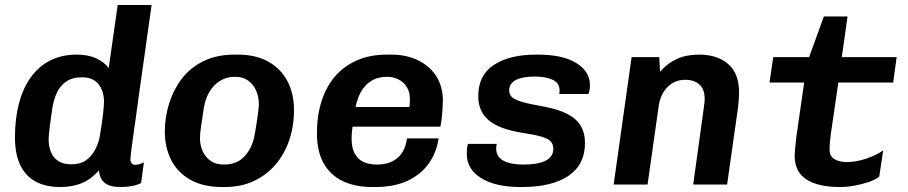

<svg xmlns="http://www.w3.org/2000/svg" viewBox="-20 -740 3640 770"><path d="M221 10Q165 10 124.5 -11Q84 -32 62 -76.5Q40 -121 40 -190Q40 -264 56 -325Q72 -386 103.5 -430Q135 -474 181.5 -497.5Q228 -521 287 -521Q333 -521 365 -506.5Q397 -492 416 -467L452 -720H588Q574 -617 561.5 -532Q549 -447 540 -380Q531 -313 524 -263Q517 -213 512 -178.5Q507 -144 505 -124.5Q503 -105 503 -100Q503 -91 508 -85Q513 -79 523 -79Q531 -79 540.5 -82Q550 -85 557 -89L546 -6Q515 10 462 10Q420 10 399.5 -7Q379 -24 377 -57Q348 -23 310 -6.5Q272 10 221 10ZM266 -81Q302 -81 324.5 -97Q347 -113 360 -137Q373 -161 379 -186Q390 -252 393.5 -284.5Q397 -317 397 -332Q397 -375 375 -402.5Q353 -430 309 -430Q270 -430 245.5 -413Q221 -396 208 -368Q195 -340 190 -307Q183 -261 180 -236Q177 -211 176 -199.5Q175 -188 175 -182Q175 -151 185 -128.5Q195 -106 215 -93.5Q235 -81 266 -81Z M871 10Q796 10 744.5 -18.5Q693 -47 667 -97.5Q641 -148 641 -212Q641 -269 658 -324Q675 -379 708.5 -423.5Q742 -468 795.5 -494.5Q849 -521 921 -521H933Q1006 -521 1056.5 -492.5Q1107 -464 1133 -414Q1159 -364 1159 -299Q1159 -234 1140 -178Q1121 -122 1085 -80Q1049 -38 998 -14Q947 10 881 10ZM878 -80Q929 -80 959 -111.5Q989 -143 999 -189Q1004 -213 1008 -239Q1012 -265 1015 -287.5Q1018 -310 1018 -323Q1018 -352 1007 -377Q996 -402 975 -417Q954 -432 922 -432Q888 -432 862 -415.5Q836 -399 820 -372Q804 -345 798 -311Q792 -271 787 -238Q782 -205 782 -186Q782 -156 793.5 -132Q805 -108 826 -94Q847 -80 878 -80Z M1473 10Q1404 10 1354 -14Q1304 -38 1277.5 -86Q1251 -134 1251 -205Q1251 -276 1269.5 -334Q1288 -392 1323.5 -433.5Q1359 -475 1411.5 -498Q1464 -521 1532 -521H1549Q1611 -521 1658 -497.5Q1705 -474 1730.5 -433Q1756 -392 1756 -338Q1756 -325 1755 -307Q1754 -289 1752 -270Q1750 -251 1746 -232H1334L1402 -277Q1397 -254 1393.5 -229.5Q1390 -205 1390 -185Q1390 -146 1403.5 -122.5Q1417 -99 1440 -89.5Q1463 -80 1491 -80Q1542 -80 1573.5 -106Q1605 -132 1612 -185H1739Q1731 -129 1700 -85Q1669 -41 1615.5 -15.5Q1562 10 1484 10ZM1403 -293 1345 -311H1622Q1623 -322 1623.5 -328.5Q1624 -335 1624 -341Q1624 -371 1611.5 -391Q1599 -411 1578 -421.5Q1557 -432 1532 -432Q1495 -432 1468 -415Q1441 -398 1425 -367Q1409 -336 1403 -293Z M2066 10Q1968 10 1910 -25.5Q1852 -61 1852 -123Q1852 -135 1853 -145Q1854 -155 1857 -163H1973Q1971 -159 1970.5 -155Q1970 -151 1970 -144Q1970 -111 1999 -95.5Q2028 -80 2079 -80Q2137 -80 2168 -95.5Q2199 -111 2199 -143Q2199 -161 2189 -172.5Q2179 -184 2151.5 -192Q2124 -200 2071 -208Q1980 -223 1939 -258.5Q1898 -294 1898 -354Q1898 -439 1961 -480Q2024 -521 2130 -521H2137Q2237 -521 2291.5 -487Q2346 -453 2346 -398Q2346 -389 2344.5 -380Q2343 -371 2340 -363H2223Q2224 -368 2224 -371Q2224 -374 2224 -379Q2224 -407 2196.5 -420Q2169 -433 2123 -433Q2075 -433 2048.5 -419Q2022 -405 2022 -377Q2022 -362 2032 -351.5Q2042 -341 2071.5 -332Q2101 -323 2159 -313Q2218 -302 2254.5 -283.5Q2291 -265 2308.5 -236Q2326 -207 2326 -166Q2326 -80 2260 -35Q2194 10 2073 10Z M2441 0 2513 -511H2624L2627 -452Q2656 -486 2694 -503.5Q2732 -521 2784 -521Q2856 -521 2900 -483.5Q2944 -446 2944 -369Q2944 -359 2943 -343.5Q2942 -328 2940 -310L2896 0H2760L2803 -311Q2805 -323 2805.5 -331.5Q2806 -340 2806 -344Q2806 -383 2784.5 -401.5Q2763 -420 2728 -420Q2686 -420 2657.5 -391.5Q2629 -363 2622 -317L2577 0Z M3348 10Q3261 10 3214 -20.5Q3167 -51 3167 -115Q3167 -126 3168.5 -142Q3170 -158 3174 -193L3205 -409H3066L3081 -511H3225L3284 -674H3379L3356 -511H3576L3562 -409H3342L3312 -203Q3310 -188 3308.5 -172Q3307 -156 3307 -139Q3307 -113 3327 -101.5Q3347 -90 3376 -90Q3412 -90 3453 -103.5Q3494 -117 3522 -137L3506 -31Q3490 -19 3463.5 -10Q3437 -1 3407 4.5Q3377 10 3348 10Z"/></svg>

Font: Chivo Mono SemiBold
Style: Italic
Weight: 600
Italic angle: -8.05°
Monospace: yes
Version: Version 1.008